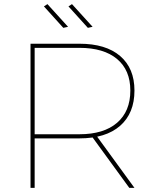

<svg xmlns="http://www.w3.org/2000/svg" viewBox="-20 -911 762 931"><path d="M365 -699Q493 -699 562.5 -639.5Q632 -580 632 -472Q632 -362 562.5 -301Q493 -240 365 -240H148V0H128V-699ZM365 -260Q483 -260 547.5 -315.5Q612 -371 612 -472Q612 -571 547.5 -625Q483 -679 365 -679H148V-260ZM422 -254H447L632 0H607ZM329 -891 429 -781 406 -776 312 -880ZM210 -891 310 -781 287 -776 193 -880Z"/></svg>

Font: Alexandria Thin
Style: Regular
Weight: 250
Designer: Mohamed Gaber
Foundry: Kief Type Foundry
Version: Version 5.100